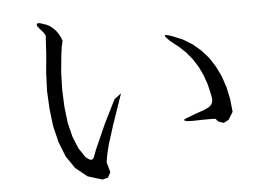

<svg xmlns="http://www.w3.org/2000/svg" viewBox="-49 -780 1098 801"><g transform="rotate(-5 500.0 -379.5)"><path d="M239.3 -100.6 204.1 -152.3 179.7 -213.9 163.1 -282.2 154.3 -354.5 150.4 -430.7 153.3 -505.9 160.2 -580.1 165 -661.1 160.2 -670.9 153.3 -679.7 145.5 -688.5 132.8 -704.1Q127.9 -717.8 144.5 -715.8L159.2 -710.9L173.8 -706.1L187.5 -698.2L199.2 -688.5L210 -677.7L219.7 -664.1L227.5 -649.4L233.4 -633.8L227.5 -609.4L222.7 -573.2L215.8 -502L213.9 -430.7L216.8 -359.4L224.6 -292L239.3 -232.4L259.8 -181.6L286.1 -142.6L294.9 -135.7Q315.4 -119.1 323.2 -144.5L333 -170.9L379.9 -276.4L427.7 -372.1L457 -394.5L412.1 -263.7L387.7 -186.5L379.9 -155.3L375 -130.9L372.1 -112.3L377.9 -92.8L383.8 -70.3L372.1 -48.8L348.6 -43L288.1 -61.5ZM668.9 -605.5Q648.4 -626 675.8 -618.2L693.4 -612.3L735.4 -594.7L773.4 -571.3L807.6 -542L836.9 -508.8L861.3 -470.7L881.8 -428.7L897.5 -381.8L908.2 -332L914.1 -277.3L894.5 -245.1L873 -234.4L850.6 -242.2L840.8 -253.9L830.1 -254.9H817.4H785.2L746.1 -253.9L721.7 -254.9Q698.2 -259.8 720.7 -267.6L761.7 -283.2L795.9 -294.9L810.5 -301.8Q836.9 -313.5 833 -342.8L830.1 -359.4L820.3 -401.4L806.6 -440.4L789.1 -476.6L768.6 -508.8L743.2 -540L713.9 -567.4L681.6 -592.8Z"/></g></svg>

Font: B2 Hana
Style: Regular
Weight: 500
Version: 2020-08-05; (max)